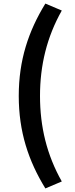

<svg xmlns="http://www.w3.org/2000/svg" viewBox="-20 -893 418 1075"><path d="M234 162 326 123C242 -26 204 -183 204 -356C204 -527 242 -685 326 -834L234 -873C139 -718 85 -556 85 -356C85 -155 139 7 234 162Z"/></svg>

Font: Bithumb Trading Sans Bold
Style: Bold
Weight: 700
Designer: Ham Hyungwon
Foundry: Bithumb
Version: Version 0.500;FEAKit 1.0